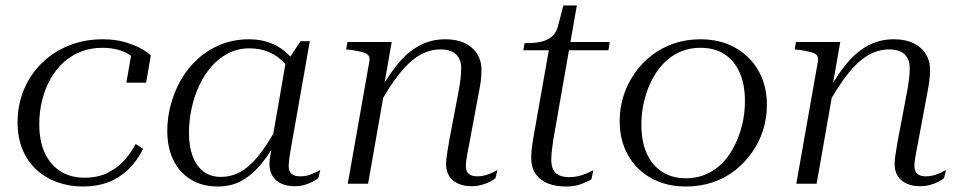

<svg xmlns="http://www.w3.org/2000/svg" viewBox="-20 -669 3494 699"><path d="M287 -22Q338 -22 374.5 -41Q411 -60 435 -88Q459 -116 474 -145L501 -127Q478 -81 445.5 -50.5Q413 -20 372.5 -5Q332 10 282 10Q232 10 189 -5.5Q146 -21 113 -51Q80 -81 62 -124.5Q44 -168 44 -224Q44 -287 66.5 -341.5Q89 -396 130.5 -437.5Q172 -479 229 -502.5Q286 -526 354 -526Q401 -526 437 -515Q473 -504 496.5 -490.5Q520 -477 529 -467L512 -368H440L459 -477Q470 -474 475.5 -470Q481 -466 483.5 -460.5Q486 -455 485.5 -449Q485 -443 482 -437Q472 -456 452.5 -469Q433 -482 407.5 -488.5Q382 -495 352 -495Q310 -495 274.5 -481Q239 -467 211 -441.5Q183 -416 163.5 -381Q144 -346 133.5 -304.5Q123 -263 123 -217Q123 -156 143 -112.5Q163 -69 200 -45.5Q237 -22 287 -22Z M1074 -402 1056 -372Q1041 -412 1016 -439Q991 -466 959 -479.5Q927 -493 888 -493Q846 -493 811 -475Q776 -457 749.5 -426.5Q723 -396 705 -357Q687 -318 677.5 -274Q668 -230 668 -186Q668 -136 681.5 -100Q695 -64 721 -44.5Q747 -25 783 -25Q831 -25 868.5 -51.5Q906 -78 939 -125.5Q972 -173 1004 -235L1021 -215Q985 -146 949 -95.5Q913 -45 871 -17.5Q829 10 773 10Q717 10 675.5 -15Q634 -40 611.5 -85.5Q589 -131 589 -193Q589 -241 602 -289Q615 -337 639.5 -379.5Q664 -422 700.5 -455Q737 -488 784 -507Q831 -526 888 -526Q932 -526 968.5 -511Q1005 -496 1032 -468.5Q1059 -441 1074 -402ZM1108 -519 1037 -117Q1035 -107 1034 -97.5Q1033 -88 1032 -80Q1031 -72 1031 -65Q1031 -45 1041.5 -36Q1052 -27 1073 -27Q1096 -27 1115.5 -35.5Q1135 -44 1146 -50L1139 -21Q1131 -14 1117.5 -7Q1104 0 1087.5 4.5Q1071 9 1053 9Q1026 9 1005.5 0Q985 -9 973 -27Q961 -45 961 -74Q961 -87 964.5 -105.5Q968 -124 972 -144L968 -142L1021 -447L1030 -452L1074 -519Z M1246 0H1320L1381 -347L1378 -356L1406 -516H1245L1240 -489L1261 -487Q1285 -483 1300 -479Q1315 -475 1321 -467.5Q1327 -460 1325 -447ZM1687 -138 1724 -336Q1728 -356 1730.5 -375.5Q1733 -395 1733 -414Q1733 -464 1698 -495Q1663 -526 1601 -526Q1548 -526 1504 -501.5Q1460 -477 1422 -428.5Q1384 -380 1347 -310L1361 -288Q1398 -355 1433.5 -400Q1469 -445 1506 -467Q1543 -489 1583 -489Q1622 -489 1640.5 -471Q1659 -453 1659 -421Q1659 -402 1656.5 -381.5Q1654 -361 1650 -339L1616 -160Q1613 -140 1610 -124Q1607 -108 1605.5 -95Q1604 -82 1604 -72Q1604 -45 1616 -27Q1628 -9 1649 0Q1670 9 1696 9Q1715 9 1732 4.5Q1749 0 1763 -7Q1777 -14 1784 -21L1791 -50Q1784 -46 1772.5 -40.5Q1761 -35 1747 -31Q1733 -27 1718 -27Q1697 -27 1686.5 -36Q1676 -45 1676 -65Q1676 -74 1677.5 -85Q1679 -96 1681.5 -110Q1684 -124 1687 -138Z M2040 10Q2005 10 1976.5 -0.5Q1948 -11 1931 -34.5Q1914 -58 1914 -96Q1914 -107 1915 -119Q1916 -131 1918 -143.5Q1920 -156 1922 -169L1981 -503L2004 -516H2200L2195 -486H1885L1890 -512H1897Q1929 -512 1952 -517.5Q1975 -523 1990.5 -537Q2006 -551 2012 -576L2031 -649H2080L1995 -164Q1993 -149 1991 -135.5Q1989 -122 1988 -111Q1987 -100 1987 -89Q1987 -53 2004 -38.5Q2021 -24 2052 -24Q2070 -24 2086.5 -28Q2103 -32 2116.5 -38Q2130 -44 2140 -49L2133 -16Q2118 -7 2094.5 1.5Q2071 10 2040 10Z M2668 -170Q2676 -191 2681.5 -213Q2687 -235 2689.5 -257Q2692 -279 2692 -301Q2692 -362 2672.5 -405.5Q2653 -449 2617 -472Q2581 -495 2530 -495Q2494 -495 2464 -483.5Q2434 -472 2410 -451.5Q2386 -431 2368.5 -404Q2351 -377 2339 -346Q2331 -324 2325.5 -302.5Q2320 -281 2317.5 -259Q2315 -237 2315 -215Q2315 -154 2334.5 -110.5Q2354 -67 2390.5 -43.5Q2427 -20 2477 -20Q2513 -20 2543 -31.5Q2573 -43 2597 -63.5Q2621 -84 2638.5 -111.5Q2656 -139 2668 -170ZM2236 -228Q2236 -276 2250 -320Q2264 -364 2290 -401.5Q2316 -439 2352 -467Q2388 -495 2433 -510.5Q2478 -526 2530 -526Q2601 -526 2655.5 -496Q2710 -466 2741 -412Q2772 -358 2772 -287Q2772 -239 2758 -195Q2744 -151 2717.5 -113.5Q2691 -76 2655 -48Q2619 -20 2574 -5Q2529 10 2477 10Q2406 10 2351.5 -20Q2297 -50 2266.5 -104Q2236 -158 2236 -228Z M2879 0H2953L3014 -347L3011 -356L3039 -516H2878L2873 -489L2894 -487Q2918 -483 2933 -479Q2948 -475 2954 -467.5Q2960 -460 2958 -447ZM3320 -138 3357 -336Q3361 -356 3363.5 -375.5Q3366 -395 3366 -414Q3366 -464 3331 -495Q3296 -526 3234 -526Q3181 -526 3137 -501.5Q3093 -477 3055 -428.5Q3017 -380 2980 -310L2994 -288Q3031 -355 3066.5 -400Q3102 -445 3139 -467Q3176 -489 3216 -489Q3255 -489 3273.5 -471Q3292 -453 3292 -421Q3292 -402 3289.5 -381.5Q3287 -361 3283 -339L3249 -160Q3246 -140 3243 -124Q3240 -108 3238.5 -95Q3237 -82 3237 -72Q3237 -45 3249 -27Q3261 -9 3282 0Q3303 9 3329 9Q3348 9 3365 4.5Q3382 0 3396 -7Q3410 -14 3417 -21L3424 -50Q3417 -46 3405.5 -40.5Q3394 -35 3380 -31Q3366 -27 3351 -27Q3330 -27 3319.5 -36Q3309 -45 3309 -65Q3309 -74 3310.5 -85Q3312 -96 3314.5 -110Q3317 -124 3320 -138Z"/></svg>

Font: Roboto Serif 120pt Expanded Light
Style: Italic
Weight: 300
Width: 7
Italic angle: -10°
Designer: Greg Gazdowicz
Foundry: Commercial Type
Version: Version 1.008